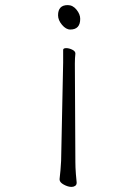

<svg xmlns="http://www.w3.org/2000/svg" viewBox="-20 -525 540 754"><path d="M256 -409Q239 -409 223.5 -427.5Q208 -446 208 -465Q208 -505 246 -505Q266 -505 280.5 -487Q295 -469 295 -451Q295 -409 256 -409ZM281 193Q281 201 275 205Q269 209 261 209Q247 209 230.5 200Q214 191 214 180V178Q216 162 217.5 143.5Q219 125 220 107L228 -279V-329Q228 -336 240 -336Q251 -336 263.5 -330Q276 -324 276 -315V-314Q275 -307 274.5 -296Q274 -285 274 -275L276 112Q276 132 278 158.5Q280 185 281 191Z"/></svg>

Font: Moon Stars Kai HW Light
Style: Regular
Weight: 300
Designer: GuiWonder
Version: Version 1.101